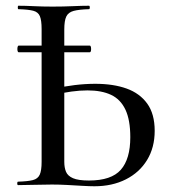

<svg xmlns="http://www.w3.org/2000/svg" viewBox="-20 -645 594 669"><path d="M45 -463Q42 -463 41 -468.5Q40 -474 41 -480Q42 -486 45 -486H293Q296 -486 297 -480Q298 -474 297 -468.5Q296 -463 293 -463ZM309 4Q292 4 266.5 2.5Q241 1 214 -0.5Q187 -2 161 -2Q131 -2 99 -1Q67 0 43 0Q40 0 40 -6Q40 -12 43 -12Q77 -13 94.5 -17.5Q112 -22 118.5 -36.5Q125 -51 125 -81V-544Q125 -574 119 -588.5Q113 -603 96 -607.5Q79 -612 44 -613Q42 -613 42 -619Q42 -625 44 -625Q69 -625 98 -623.5Q127 -622 163 -622Q201 -622 233.5 -623.5Q266 -625 290 -625Q293 -625 293 -619Q293 -613 290 -613Q255 -612 236.5 -607Q218 -602 211 -587.5Q204 -573 204 -542V-81Q204 -61 210 -46.5Q216 -32 234.5 -24Q253 -16 290 -16Q368 -16 401 -53.5Q434 -91 434 -167Q434 -227 417 -263Q400 -299 367 -314.5Q334 -330 285 -330Q258 -330 229 -326Q200 -322 171 -315L168 -336Q203 -344 240 -348.5Q277 -353 312 -353Q375 -353 421 -336.5Q467 -320 493 -284Q519 -248 519 -189Q519 -131 492.5 -87.5Q466 -44 418.5 -20Q371 4 309 4Z"/></svg>

Font: Cormorant Medium
Style: Regular
Weight: 500
Designer: Christian Thalmann (Catharsis Fonts)
Foundry: Catharsis Fonts
Version: Version 4.000